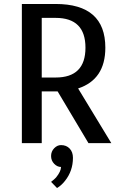

<svg xmlns="http://www.w3.org/2000/svg" viewBox="-20 -720 615 966"><path d="M90 0V-700H260Q510 -700 510 -480Q510 -320 373 -275L540 0H425L270 -260H190V0ZM190 -330H260Q410 -330 410 -480Q410 -630 260 -630H190ZM267 226 237 195Q255 181 262 173Q287 142 287 120Q268 120 252.5 104Q237 88 237 65Q237 42 252.5 26Q268 10 287 10Q314 10 330.5 27.5Q347 45 347 74Q347 140 307 190Q289 213 267 226Z"/></svg>

Font: Scada
Style: Regular
Weight: 400
Designer: Jovanny Lemonad
Foundry: Jovanny Lemonad
Version: Version 4.100;PS 004.100;hotconv 1.0.88;makeotf.lib2.5.64775